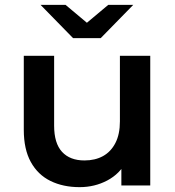

<svg xmlns="http://www.w3.org/2000/svg" viewBox="-20 -764 721 791"><path d="M308 7Q240 7 188 -18.5Q136 -44 107 -96.5Q78 -149 78 -229V-534H203V-246Q203 -174 235.5 -138.5Q268 -103 328 -103Q372 -103 404.5 -121Q437 -139 455.5 -175Q474 -211 474 -264V-534H599V0H480V-144L501 -100Q474 -48 422 -20.5Q370 7 308 7ZM281 -607 147 -744H250L386 -630H290L426 -744H529L395 -607Z"/></svg>

Font: MOST Montserrat SemiBold
Style: Regular
Weight: 600
Designer: Julieta Ulanovsky
Foundry: Julieta Ulanovsky
Version: Version 8.000;March 11, 2024;FontCreator 15.0.0.2926 64-bit